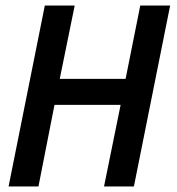

<svg xmlns="http://www.w3.org/2000/svg" viewBox="-20 -674 640 694"><path d="M11 0 142 -654H250L196 -389H434L487 -654H595L464 0H356L416 -295H177L119 0Z"/></svg>

Font: TypoPRO Source Code Pro
Style: Italic
Weight: 600
Italic angle: -11°
Monospace: yes
Designer: Paul D. Hunt, Teo Tuominen
Foundry: Adobe Systems Incorporated
Version: Version 1.030;PS 1.0;hotconv 1.0.84;makeotf.lib2.5.63406